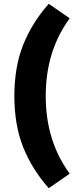

<svg xmlns="http://www.w3.org/2000/svg" viewBox="-20 -867 416 1016"><path d="M56 -359Q56 -513 102.5 -629.5Q149 -746 238 -847L349 -770Q222 -598 222 -359Q222 -120 349 52L238 129Q149 28 102.5 -88.5Q56 -205 56 -359Z"/></svg>

Font: Biryani ExtraBold
Style: Regular
Weight: 800
Designer: Dan Reynolds and Mathieu Reguer
Foundry: Dan Reynolds and Mathieu Reguer
Version: Version 1.004; ttfautohint (v1.1) -l 5 -r 5 -G 72 -x 0 -D la